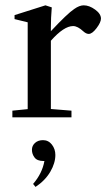

<svg xmlns="http://www.w3.org/2000/svg" viewBox="-20 -445 411 728"><path d="M26.9 0V-25.4L85 -31.2V-360.4L35.2 -372.6V-387.7L152.3 -424.8L176.3 -417Q172.9 -377 172.9 -340.3V-326.7Q235.8 -394 261.7 -411.1Q281.2 -424.8 297.4 -424.8Q318.4 -424.8 340.6 -408.7Q362.8 -392.6 362.8 -374.5Q362.8 -360.4 346.2 -338.4Q329.6 -316.4 316.4 -316.4Q306.6 -316.4 295.9 -326.2Q274.4 -346.2 257.3 -346.2Q222.2 -346.2 172.9 -290.5V-31.7L251 -25.4V0ZM114.7 263.7 105.5 252.4Q140.1 212.4 148.4 165.5H145Q121.1 165.5 111.1 152.3Q101.1 139.2 101.1 123Q101.1 107.4 112.8 96.9Q124.5 86.4 143.1 86.4Q163.6 86.4 176.8 103.3Q189.9 120.1 189.9 142.6Q189.9 173.3 170.7 206.3Q151.4 239.3 114.7 263.7Z"/></svg>

Font: Elstob 18pt Medium
Style: Regular
Weight: 500
Designer: Peter S. Baker
Version: Version 1.015